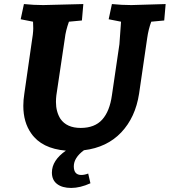

<svg xmlns="http://www.w3.org/2000/svg" viewBox="-20 -730 837 947"><path d="M394 11Q344 48 344 90.5Q344 133 381 133Q397 133 415 126L426 174Q375 197 331 197Q287 197 261.5 177.5Q236 158 236 121Q236 61 305 13Q186 3 134 -72Q95 -127 95 -208Q95 -237 100 -268L135 -512Q144 -566 144 -590Q144 -614 143 -623L82 -635L98 -710Q146 -705 193 -705L391 -710L384 -629L320 -623Q304 -578 300 -542L258 -260Q256 -243 256 -227Q256 -179 278 -144Q309 -99 378 -99Q447 -99 484 -140Q521 -181 532 -260L569 -512Q570 -520 577 -623L516 -635L532 -710Q580 -705 628 -705L797 -710L790 -629L726 -623Q712 -585 706 -542L666 -268Q648 -151 578 -77Q508 -3 394 11Z"/></svg>

Font: Andada SC
Style: Bold Italic
Weight: 700
Italic angle: -8.29999°
Designer: Carolina Giovagnoli
Foundry: Carolina Giovagnoli
Version: Version 1.003